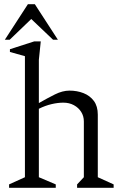

<svg xmlns="http://www.w3.org/2000/svg" viewBox="-20 -889 571 909"><path d="M23 0V-16L98 -50V-623L27 -643V-656L142 -693H173L164 -606V-401Q204 -424 240 -442Q276 -460 309 -460Q345 -460 375.5 -448Q406 -436 424.5 -411Q443 -386 443 -346V-50L518 -16V0H345V-16L377 -50V-314Q377 -339 364.5 -359Q352 -379 330 -391Q308 -403 280 -403Q254 -403 224 -396Q194 -389 164 -374V-50L244 -16V0ZM3 -701 112 -869H145L254 -701H231L128 -799L26 -701Z"/></svg>

Font: Ancizar Serif Light
Style: Regular
Weight: 300
Designer: Cesar Puertas, Viviana Monsalve, Julian Moncada, Julian Prieto, Jose Castro, Felipe Aragon, Mariel Hernandez, Sara Alarc
Version: Version 8.100